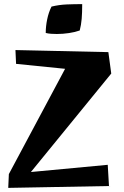

<svg xmlns="http://www.w3.org/2000/svg" viewBox="-20 -903 600 932"><path d="M20 9 23 -58 296 -569 58 -593 55 -660 506 -650 520 -546 130 -68 503 -103 509 0ZM256 -738Q242 -738 228 -739Q214 -740 202 -743Q202 -775 209 -809Q216 -843 230 -871Q267 -880 304.5 -881.5Q342 -883 379 -883Q379 -841 376.5 -811.5Q374 -782 367 -755Q345 -747 315 -742.5Q285 -738 256 -738Z"/></svg>

Font: Joti One
Style: Regular
Weight: 400
Designer: Eduardo Rodriguez Tunni
Foundry: Eduardo Rodriguez Tunni
Version: Version 1.002; ttfautohint (v1.8.4.7-5d5b);gftools[0.9.24]